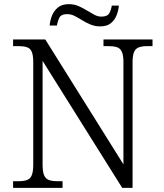

<svg xmlns="http://www.w3.org/2000/svg" viewBox="-20 -904 788 924"><path d="M43 0V-32H70Q94 -32 109.5 -37.5Q125 -43 132.5 -60Q140 -77 140 -111V-605Q140 -639 132.5 -655.5Q125 -672 109 -677Q93 -682 70 -682H43V-714H198L574 -113V-605Q574 -639 566 -655.5Q558 -672 542.5 -677Q527 -682 503 -682H478V-714H714V-682H688Q665 -682 649 -676.5Q633 -671 625.5 -654.5Q618 -638 618 -603V0H568L185 -611V-111Q185 -77 192.5 -60Q200 -43 216 -37.5Q232 -32 255 -32H281V0ZM462 -777Q437 -777 415.5 -786Q394 -795 375.5 -806.5Q357 -818 339.5 -827Q322 -836 304 -836Q274 -836 265.5 -818.5Q257 -801 254 -781H219Q221 -806 230.5 -829.5Q240 -853 259.5 -868.5Q279 -884 311 -884Q337 -884 358.5 -874.5Q380 -865 398.5 -853.5Q417 -842 434 -833Q451 -824 468 -824Q497 -824 506 -840.5Q515 -857 518 -877H552Q550 -852 540.5 -829Q531 -806 512.5 -791.5Q494 -777 462 -777Z"/></svg>

Font: Noto Serif Gujarati Light
Style: Regular
Weight: 300
Version: Version 2.102